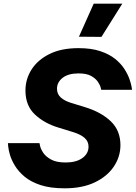

<svg xmlns="http://www.w3.org/2000/svg" viewBox="-20 -1011 736 1041"><path d="M530 -811 408 -812 488 -991H643ZM330 10Q253 10 200 -7.5Q147 -25 113.5 -53Q80 -81 61 -112.5Q42 -144 34 -171.5Q26 -199 24.5 -217Q23 -235 23 -235H194Q194 -235 197.5 -219Q201 -203 214.5 -182.5Q228 -162 257 -146Q286 -130 336 -130Q393 -130 426.5 -154Q460 -178 460 -216Q460 -244 439.5 -262.5Q419 -281 382 -293L301 -318Q222 -341 170 -389.5Q118 -438 118 -520Q118 -582 151 -634Q184 -686 248 -718Q312 -750 406 -750Q475 -750 524 -733.5Q573 -717 604.5 -691.5Q636 -666 654.5 -637Q673 -608 682 -582Q691 -556 693.5 -540Q696 -524 696 -524H529Q529 -524 525.5 -537.5Q522 -551 510 -568.5Q498 -586 473.5 -599.5Q449 -613 406 -613Q350 -613 319.5 -589Q289 -565 289 -530Q289 -501 309.5 -482.5Q330 -464 366 -453L441 -430Q529 -403 581 -353Q633 -303 633 -224Q633 -162 597.5 -108.5Q562 -55 494.5 -22.5Q427 10 330 10Z"/></svg>

Font: Be Vietnam Pro ExtraBold
Style: Italic
Weight: 800
Italic angle: -12°
Designer: Lam Bao, Tony Le, Vietanh Nguyen
Foundry: Yellow Type Foundry
Version: Version 1.002; ttfautohint (v1.8.3)